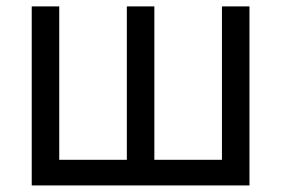

<svg xmlns="http://www.w3.org/2000/svg" viewBox="-20 -565 857 585"><path d="M76.7 -545.5V0H740.1V-545.5H656.2V-78.1H450.3V-545.5H366.5V-78.1H160.5V-545.5Z"/></svg>

Font: Margiela Sans
Style: Regular
Weight: 400
Designer: Stefan Endress, Andreas Faust
Version: Version 1.100;FEAKit 1.0